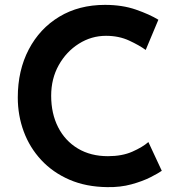

<svg xmlns="http://www.w3.org/2000/svg" viewBox="-20 -760 736 788"><path d="M644 -59Q630 -49 597.5 -32.5Q565 -16 519.5 -3.5Q474 9 420 8Q333 7 265 -22.5Q197 -52 149.5 -103Q102 -154 77.5 -220Q53 -286 53 -360Q53 -471 98 -557Q143 -643 223.5 -691.5Q304 -740 411 -740Q482 -740 538 -720.5Q594 -701 630 -679L578 -555Q552 -574 510 -593.5Q468 -613 415 -613Q355 -613 303.5 -580.5Q252 -548 221 -492.5Q190 -437 190 -367Q190 -294 218.5 -238Q247 -182 299.5 -150.5Q352 -119 423 -119Q481 -119 523 -137.5Q565 -156 589 -177Z"/></svg>

Font: Reem Kufi SemiBold
Style: Regular
Weight: 600
Designer: Khaled Hosny
Version: Version 1.001